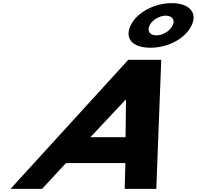

<svg xmlns="http://www.w3.org/2000/svg" viewBox="-20 -1207 1257 1227"><path d="M815 -1045C775.1 -961 825.7 -902 941.8 -902C1055.6 -902 1164.7 -961 1204.6 -1045C1244.1 -1128 1187.5 -1187 1077.3 -1187C968.4 -1187 854.5 -1128 815 -1045ZM936 -1045C952.2 -1079 999.4 -1107 1039.3 -1107C1080.5 -1107 1099.8 -1079 1083.6 -1045C1067 -1010 1021.8 -981 979.4 -981C935.8 -981 919.4 -1010 936 -1045ZM1010.5 -825H800L47.2 0H249.2L401.5 -165H781.4L776.8 0H978.8ZM782.4 -330H557.4L782.8 -570H785.2Z"/></svg>

Font: Hussar
Style: BdSuprExtOblFive
Weight: 700
Foundry: Cannot Into Space Fonts
Version: Version 2.00